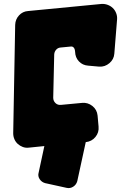

<svg xmlns="http://www.w3.org/2000/svg" viewBox="-20 -747 660 974"><path d="M560 -475Q558 -446 535 -426.5Q512 -407 483 -409L427 -414Q399 -416 380.5 -435.5Q362 -455 361 -484Q360 -499 354 -505.5Q348 -512 340 -511L288 -506Q274 -505 265 -495Q256 -485 255 -471L250 -251Q250 -235 261.5 -224Q273 -213 290 -215L396 -225Q425 -228 448.5 -209.5Q472 -191 475 -161L480 -105Q483 -75 464 -52Q445 -29 415 -26L372 172Q367 190 351.5 200Q336 210 318 206L209 182Q191 177 181 161.5Q171 146 176 129L205 -6L126 2Q110 4 95.5 -1.5Q81 -7 70 -17Q59 -27 53 -41Q47 -55 47 -71L57 -621Q58 -649 76.5 -669Q95 -689 122 -691L495 -727Q511 -728 526 -722.5Q541 -717 552 -706.5Q563 -696 569 -681Q575 -666 574 -650Z"/></svg>

Font: d puntillas B to tiptoe
Style: Regular
Weight: 400
Designer: deFharo
Foundry: deFharo.com
Version: Version 1.001 2012